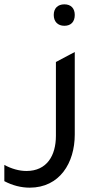

<svg xmlns="http://www.w3.org/2000/svg" viewBox="-107 -674 455 886"><path d="M190 -555C221 -555 238 -574 238 -605C238 -635 221 -654 190 -654C160 -654 141 -636 141 -605C141 -574 160 -555 190 -555ZM238 -53V-434L151 -388V-47C151 43 110 115 15 115C-18 115 -54 105 -87 87V162C-49 182 -9 192 30 192C168 192 238 78 238 -53Z"/></svg>

Font: Tajawal Medium
Style: Regular
Weight: 500
Designer: Boutros Fonts
Foundry: Created by Boutros International 2017
Version: Version 1.700